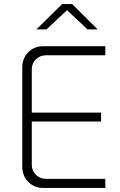

<svg xmlns="http://www.w3.org/2000/svg" viewBox="-20 -928 594 948"><path d="M195 0Q149 0 119.5 -30Q90 -60 90 -106V-594Q90 -640 119.5 -670Q149 -700 195 -700H500V-655H207Q177 -655 157 -635Q137 -615 137 -586V-114Q137 -85 157 -65Q177 -45 207 -45H500V0ZM116 -328V-372H479V-328ZM160 -783 287 -908H336L462 -783H412L297 -891H325L210 -783Z"/></svg>

Font: SUSE Thin ExtraLight
Style: Regular
Weight: 250
Version: Version 1.000